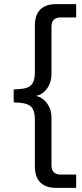

<svg xmlns="http://www.w3.org/2000/svg" viewBox="-20 -725 395 925"><path d="M249 180Q200 180 174 153.5Q148 127 148 77V-149Q148 -191 131.5 -209Q115 -227 75 -230L46 -232V-294L75 -296Q114 -298 131 -316Q148 -334 148 -376V-602Q148 -653 174 -679Q200 -705 249 -705H347V-641H273Q250 -641 239 -629.5Q228 -618 228 -595V-368Q228 -338 215.5 -313Q203 -288 182 -274.5Q161 -261 134 -261V-265Q161 -265 182 -251Q203 -237 215.5 -213Q228 -189 228 -158V70Q228 93 239 104.5Q250 116 273 116H347V180Z"/></svg>

Font: Mulish ExtraLight
Style: Regular
Weight: 400
Version: Version 3.603